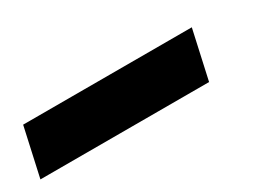

<svg xmlns="http://www.w3.org/2000/svg" viewBox="-118 -84 562 418"><g transform="rotate(-30 162.5 125.0)"><path d="M-95 186H329L356 64H-68Z"/></g></svg>

Font: Noto Sans UI SemiCondensed Black
Style: Italic
Weight: 900
Width: 4
Italic angle: -372°
Designer: Monotype Design Team
Foundry: Monotype Imaging Inc.
Version: Version 1.901